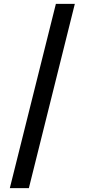

<svg xmlns="http://www.w3.org/2000/svg" viewBox="-20 -801 440 998"><path d="M369 -781 130 177H31L270.5 -781Z"/></svg>

Font: Merriweather 36pt ExtraBold
Style: Regular
Weight: 800
Designer: Eben Sorkin
Foundry: Eben Sorkin
Version: Version 2.100